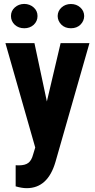

<svg xmlns="http://www.w3.org/2000/svg" viewBox="-20 -749 486 982"><path d="M116.7 213.4Q91.8 213.4 60.1 204.1V96.2L76.2 96.7Q108.4 96.7 125 84Q141.6 71.3 149.4 41L160.2 5.4L7.8 -528.3H156.2L219.7 -230L290 -528.3H437.5L263.7 79.1Q224.6 213.4 116.7 213.4ZM274.9 -667Q275.4 -693.4 294.9 -710.9Q314.5 -728.5 342.8 -728.5Q371.1 -728.5 390.6 -710.9Q410.2 -693.4 410.6 -667Q410.2 -641.6 391.6 -623Q373 -604.5 342.8 -604.5Q312.5 -604.5 293.9 -623Q275.4 -641.6 274.9 -667ZM104 -729Q132.8 -728.5 152.3 -710.9Q171.9 -693.4 171.9 -667Q171.9 -640.6 152.3 -622.1Q132.8 -604.5 104 -604.5Q75.2 -604.5 55.7 -622.1Q36.1 -640.6 36.1 -667Q36.1 -693.4 55.7 -710.9Q75.2 -728.5 104 -729Z"/></svg>

Font: RobotoCondensed-Bold
Style: Bold
Weight: 700
Designer: Google
Version: Version 2.001240; 2014